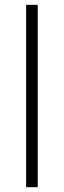

<svg xmlns="http://www.w3.org/2000/svg" viewBox="-20 -780 266 800"><path d="M137.2 0H88.9V-759.8H137.2Z"/></svg>

Font: OpenSans-Light
Style: Regular
Weight: 300
Foundry: Ascender Corporation
Version: Version 1.10